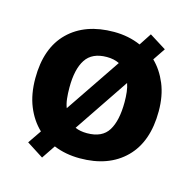

<svg xmlns="http://www.w3.org/2000/svg" viewBox="-96 -685 837 831"><g transform="rotate(15 322.5 -269.5)"><path d="M599 -275Q599 -138 524.5 -64Q450 10 321 10Q257 10 204 -12L163 49L88 1L129 -59Q90 -96 68 -150Q46 -204 46 -275Q46 -411 120.5 -484Q195 -557 324 -557Q389 -557 444 -533L480 -588L555 -541L518 -486Q555 -450 577 -397Q599 -344 599 -275ZM199 -275Q199 -248 201.5 -225.5Q204 -203 211 -185L378 -432Q354 -444 322 -444Q256 -444 227.5 -400.5Q199 -357 199 -275ZM446 -275Q446 -299 443.5 -320Q441 -341 435 -358L270 -113Q292 -103 323 -103Q391 -103 418.5 -147.5Q446 -192 446 -275Z"/></g></svg>

Font: Noto Sans Oriya
Style: Bold
Weight: 700
Designer: Amélie Bonet and Sol Matas
Foundry: Google LLC
Version: Version 2.006; ttfautohint (v1.8.4.7-5d5b)